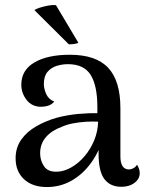

<svg xmlns="http://www.w3.org/2000/svg" viewBox="-20 -744 593 775"><path d="M119 -703Q125 -708 140.5 -713Q156 -718 174.5 -721.5Q193 -725 206 -723L296 -572Q292 -568 279.5 -566.5Q267 -565 258 -565ZM470 10Q425 10 401.5 -21Q378 -52 378 -122V-202L398 -194Q382 -135 349 -88.5Q316 -42 270 -15.5Q224 11 169 11Q111 11 77 -20.5Q43 -52 43 -105Q43 -148 65.5 -180Q88 -212 126 -234Q164 -256 210 -269Q252 -280 295 -284Q338 -288 373 -287V-312Q373 -398 346 -441.5Q319 -485 254 -485Q231 -485 208.5 -478Q186 -471 171.5 -453.5Q157 -436 157 -405Q157 -386 166.5 -364.5Q176 -343 199 -334Q189 -322 175 -317.5Q161 -313 146 -313Q109 -313 87.5 -340.5Q66 -368 66 -402Q66 -461 119 -492Q172 -523 262 -523Q367 -523 416.5 -470.5Q466 -418 466 -307V-113Q466 -60 501 -60Q508 -60 517.5 -64.5Q527 -69 533 -79Q539 -70 541.5 -61.5Q544 -53 544 -45Q544 -22 523 -6Q502 10 470 10ZM212 -51Q239 -52 268 -68.5Q297 -85 321 -113Q345 -141 360 -177Q375 -213 376 -253Q353 -254 326.5 -252.5Q300 -251 274.5 -246Q249 -241 229 -232Q188 -217 165 -190Q142 -163 142 -125Q142 -96 158 -72.5Q174 -49 212 -51Z"/></svg>

Font: Arima Thin Medium
Style: Regular
Weight: 500
Version: Version 1.100